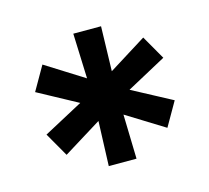

<svg xmlns="http://www.w3.org/2000/svg" viewBox="-66 -776 576 528"><g transform="rotate(-15 222.5 -511.5)"><path d="M366 -383 206 -482 238 -540 405 -451ZM190 -512 183 -700H262L257 -512ZM183 -323 190 -512H257L262 -323ZM206 -482 40 -572 79 -640 238 -540ZM239 -482 206 -540 366 -640 405 -572ZM79 -383 40 -451 206 -540 239 -482Z"/></g></svg>

Font: Fustat
Style: Regular
Weight: 400
Designer: Mohamed Gaber, Khaled Hosny, Laura Garcia Mut
Foundry: Kief Type Foundry, Alif Type Foundry, Hard Type Foundry
Version: Version 1.007